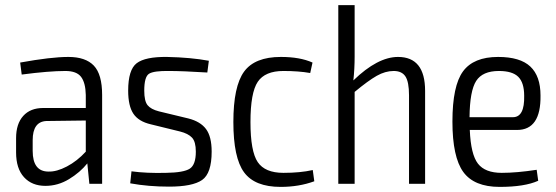

<svg xmlns="http://www.w3.org/2000/svg" viewBox="-20 -720 2179 752"><path d="M248 -497Q315 -497 347.5 -463Q380 -429 380 -348V0H330L322 -80Q294 -45 250.5 -18.5Q207 8 158 8Q105 8 74 -26Q43 -60 43 -123V-179Q43 -235 71 -266Q99 -297 149 -297H316V-348Q315 -396 297.5 -419Q280 -442 236 -442Q172 -442 65 -428L59 -475Q180 -497 248 -497ZM170 -48Q202 -47 242 -68Q282 -89 316 -126V-248L161 -246Q108 -243 108 -171V-129Q108 -48 170 -48Z M634 -497Q728 -495 798 -482L792 -436Q694 -442 643 -442Q582 -443 563.5 -431Q545 -419 545 -365Q545 -324 558 -308Q571 -292 602 -284L718 -256Q765 -244 787 -214.5Q809 -185 809 -126Q809 -41 771.5 -15Q734 11 642 11Q561 11 490 -2L495 -49Q554 -41 630 -43Q700 -44 723.5 -59.5Q747 -75 747 -126Q747 -165 732 -181Q717 -197 685 -205L571 -233Q523 -244 502.5 -274.5Q482 -305 482 -365Q482 -447 515.5 -472.5Q549 -498 634 -497Z M1080 -497Q1155 -497 1204 -475L1195 -434Q1150 -442 1090 -442Q1018 -442 989.5 -399.5Q961 -357 961 -242Q961 -127 989.5 -85Q1018 -43 1090 -43Q1156 -43 1205 -54L1211 -10Q1151 12 1079 12Q978 12 936 -45Q894 -102 894 -242Q894 -382 936 -439.5Q978 -497 1080 -497Z M1539 -497Q1645 -497 1645 -364V0H1582V-347Q1582 -399 1568 -420.5Q1554 -442 1522 -442Q1489 -442 1455.5 -423Q1422 -404 1369 -360V0H1305V-700H1369V-499Q1369 -450 1364 -405Q1459 -497 1539 -497Z M1945 -43Q2004 -43 2082 -55L2088 -12Q2035 12 1937 12Q1837 12 1794.5 -46.5Q1752 -105 1752 -244Q1752 -384 1793.5 -440.5Q1835 -497 1931 -497Q2017 -497 2057 -459.5Q2097 -422 2097 -346Q2099 -211 2005 -211H1820Q1824 -115 1852 -79Q1880 -43 1945 -43ZM1934 -442Q1870 -442 1845 -403Q1820 -364 1819 -261H1989Q2035 -261 2033 -345Q2033 -396 2010 -419Q1987 -442 1934 -442Z"/></svg>

Font: exo2condensed_l
Style: Regular
Weight: 300
Width: 3
Designer: Natanael Gama
Version: Version 1.001;PS 001.001;hotconv 1.0.70;makeotf.lib2.5.58329